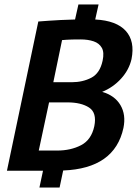

<svg xmlns="http://www.w3.org/2000/svg" viewBox="-20 -762 611 857"><path d="M531 -191Q492 -10 262 -1L246 75H156L172 0H11L151 -666Q151 -666 198 -669.5Q245 -673 315 -675L330 -742H420L405 -675Q500 -670 541.5 -624Q583 -578 567 -498Q556 -450 520.5 -411Q485 -372 436 -352Q492 -336 517.5 -293Q543 -250 531 -191ZM340 -586Q296 -586 276.5 -584.5Q257 -583 257 -583L218 -395H300Q349 -395 387.5 -415Q426 -435 438 -491Q446 -528 434.5 -548.5Q423 -569 398 -577.5Q373 -586 340 -586ZM235 -90Q296 -90 342 -114Q388 -138 401 -199Q413 -259 377.5 -282Q342 -305 281 -305H199L153 -90Z"/></svg>

Font: Epunda Sans SemiBold
Style: Italic
Weight: 600
Italic angle: -12.0243°
Designer: Simon Atzbach
Foundry: typofactur
Version: Version 2.204; ttfautohint (v1.8.4.7-5d5b)